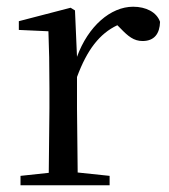

<svg xmlns="http://www.w3.org/2000/svg" viewBox="-20 -551 502 571"><path d="M124 0H306V-28L211 -38L209 -229V-322C239 -403 276 -451 329 -476L338 -467C361 -443 378 -429 404 -429C439 -429 455 -451 456 -486C446 -515 414 -531 376 -531C309 -531 242 -473 209 -382L203 -520L190 -528L36 -488V-462L124 -458C126 -408 127 -358 127 -289V-229L125 -37L41 -28V0Z"/></svg>

Font: Harano Aji Mincho K1
Style: Regular
Weight: 400
Foundry: Masamichi Hosoda
Version: HaranoAjiMinchoK1-Regular version 20230610;ttx 4.39.4